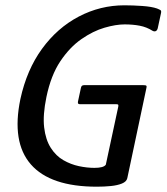

<svg xmlns="http://www.w3.org/2000/svg" viewBox="-20 -698 628 724"><path d="M460 -26Q457 -13 440 -6Q423 1 398 3.5Q373 6 345 6Q170 6 96.5 -78Q23 -162 57 -325Q81 -435 138.5 -514Q196 -593 277 -635.5Q358 -678 449 -678Q481 -678 516.5 -675.5Q552 -673 572 -666Q582 -662 585.5 -659.5Q589 -657 587 -648L576 -597Q574 -584 568 -581Q562 -578 555 -582Q533 -596 507 -601Q481 -606 450 -606Q417 -606 374 -593.5Q331 -581 287 -550.5Q243 -520 207.5 -467Q172 -414 155 -332Q141 -264 146.5 -217.5Q152 -171 171.5 -140.5Q191 -110 219 -94Q247 -78 277.5 -71.5Q308 -65 336 -65Q371 -65 379 -77L426 -296Q427 -302 425.5 -303.5Q424 -305 419 -305H283Q277 -305 275 -307Q273 -309 274 -315L285 -366Q286 -372 289 -374.5Q292 -377 298 -377H519Q530 -377 532 -374.5Q534 -372 531 -361Z"/></svg>

Font: Glory Medium
Style: Italic
Weight: 500
Italic angle: -12°
Version: Version 1.011